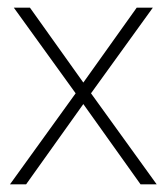

<svg xmlns="http://www.w3.org/2000/svg" viewBox="-20 -480 434 500"><path d="M336 -460H378L217 -237L388 0H346L197 -209L48 0H6L177 -237L16 -460H58L197 -265Z"/></svg>

Font: Renner
Style: Thin
Weight: 200
Version: Version 003.000 ; ttfautohint (v0.97) -l 8 -r 50 -G 200 -x 1